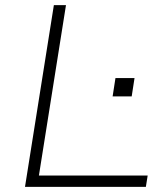

<svg xmlns="http://www.w3.org/2000/svg" viewBox="-20 -725 644 745"><path d="M77 0 189 -705H236L131 -44H553L546 0ZM417 -351 428 -422H502L491 -351Z"/></svg>

Font: Nunito Sans 10pt SemiExpanded ExtraLight
Style: Italic
Weight: 250
Width: 6
Italic angle: -9°
Designer: Vernon Adams
Foundry: Vernon Adams
Version: Version 3.101;gftools[0.9.27]